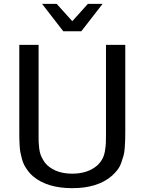

<svg xmlns="http://www.w3.org/2000/svg" viewBox="-20 -958 750 996"><path d="M629.9 -276.9Q629.9 -248 629.4 -233.2Q628.9 -218.3 627.2 -192.6Q625.5 -167 620.8 -150.4Q616.2 -133.8 608.9 -113.3Q601.6 -92.8 588.9 -76.2Q576.2 -59.6 559.1 -44.9Q485.8 18.1 355 18.1Q224.1 18.1 150.9 -43.9Q136.2 -56.6 124.8 -72Q113.3 -87.4 106 -101.3Q98.6 -115.2 93.5 -134.8Q88.4 -154.3 85.7 -168Q83 -181.6 81.8 -204.3Q80.6 -227.1 80.3 -239.7Q80.1 -252.4 80.1 -276.9V-725.1H180.2V-258.8Q180.2 -235.4 180.4 -223.1Q180.7 -210.9 183.1 -190.4Q185.5 -169.9 190.2 -156.7Q194.8 -143.6 203.9 -127.9Q212.9 -112.3 226.1 -100.1Q273.9 -57.1 355 -57.1Q435.5 -57.1 484.9 -100.1Q501 -115.2 510.7 -133.1Q520.5 -150.9 524.4 -174.6Q528.3 -198.2 529.1 -213.9Q529.8 -229.5 529.8 -258.8V-725.1H629.9ZM355 -848.1 436 -938H512.2L401.9 -795.9H308.1L198.2 -938H273.9Z"/></svg>

Font: Aurulent Sans
Style: Regular
Weight: 400
Version: Version 2007.05.04